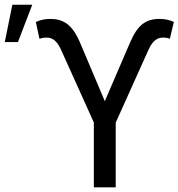

<svg xmlns="http://www.w3.org/2000/svg" viewBox="-122 -799 761 819"><path d="M326.2 -370.1 325.2 -365.7V-367.2L218.8 -618.7C184.6 -697.8 145.5 -718.3 91.8 -718.3C68.4 -718.3 48.8 -713.4 30.8 -705.1L46.4 -633.3C51.8 -635.7 64 -638.7 76.2 -638.7C99.1 -638.7 119.1 -627.9 137.2 -589.4L278.3 -276.4V0H371.6V-275.9L512.7 -589.4C530.8 -627.9 550.8 -638.7 573.7 -638.7C585 -638.7 599.6 -636.2 602.5 -633.3L619.6 -705.6C600.6 -713.9 581.5 -718.3 558.1 -718.3C501.5 -718.3 465.3 -694.3 432.6 -617.2ZM-101.6 -619.6H-45.4L15.6 -778.8H-69.3Z"/></svg>

Font: Bert Sans
Style: Regular
Weight: 400
Designer: Christian Robertson (Google), Cristiano Sobral
Foundry: Google, Cristiano Sobral
Version: Version 3.101